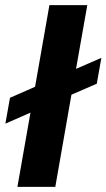

<svg xmlns="http://www.w3.org/2000/svg" viewBox="-20 -730 416 750"><path d="M1 -247 99 -290 48 0H196L259 -360L358 -403L376 -504L277 -461L321 -710H173L117 -391L19 -348Z"/></svg>

Font: Uncut Sans
Style: Bold Italic
Weight: 700
Italic angle: -10°
Designer: Kasper Nordkvist
Foundry: Uncut Type
Version: Version 1.111;FEAKit 1.0